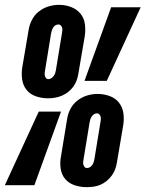

<svg xmlns="http://www.w3.org/2000/svg" viewBox="-46 -765 601 793"><path d="M152 -359Q127 -359 103 -367Q79 -375 64 -393.5Q49 -412 45.5 -437Q42 -462 46 -487L72 -640Q75 -661 85.5 -682Q96 -703 114.5 -717.5Q133 -732 154.5 -738.5Q176 -745 198 -745Q224 -745 247.5 -736Q271 -727 286 -709Q301 -691 304.5 -666Q308 -641 304 -615L278 -463Q276 -448 271 -434Q266 -420 257 -407.5Q248 -395 236 -385.5Q224 -376 210 -370Q196 -364 181.5 -361.5Q167 -359 152 -359ZM303 -431 413 -735H535L395 -431ZM154 -438Q160 -438 166 -442Q172 -446 176 -451.5Q180 -457 182 -463Q184 -469 185 -476L210 -628Q211 -634 211.5 -640Q212 -646 210.5 -651Q209 -656 205 -660Q201 -664 195 -664Q189 -664 183 -660.5Q177 -657 173.5 -651Q170 -645 168 -639Q166 -633 165 -627L140 -474Q139 -469 138.5 -463Q138 -457 139.5 -451.5Q141 -446 144.5 -442Q148 -438 154 -438ZM311 8Q286 8 262 0Q238 -8 223 -26Q208 -44 204.5 -69Q201 -94 206 -120L231 -272Q234 -294 244.5 -314.5Q255 -335 273.5 -349.5Q292 -364 313.5 -370.5Q335 -377 357 -377Q383 -377 406.5 -368.5Q430 -360 445 -341.5Q460 -323 463.5 -298Q467 -273 463 -248L437 -95Q435 -81 430 -67Q425 -53 416 -40.5Q407 -28 395 -18Q383 -8 369 -2Q355 4 340.5 6Q326 8 311 8ZM-26 0 114 -304H206L96 0ZM313 -71Q320 -71 325.5 -74.5Q331 -78 335 -83.5Q339 -89 341 -95.5Q343 -102 344 -108L369 -261Q370 -266 370.5 -272Q371 -278 369.5 -283.5Q368 -289 364 -293Q360 -297 354 -297Q348 -297 342 -293Q336 -289 332.5 -283.5Q329 -278 327 -272Q325 -266 324 -259L299 -107Q298 -101 297.5 -95.5Q297 -90 298.5 -84.5Q300 -79 303.5 -75Q307 -71 313 -71Z"/></svg>

Font: Iosevka Slab Heavy
Style: Italic
Weight: 900
Italic angle: -9°
Monospace: yes
Designer: Belleve Invis
Foundry: Belleve Invis
Version: Version 11.1.0; ttfautohint (v1.8.3)